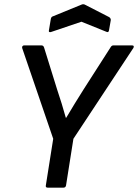

<svg xmlns="http://www.w3.org/2000/svg" viewBox="-20 -864 636 884"><path d="M200 0Q189 0 191 -10L225 -225L82 -643Q81 -648 83.5 -651.5Q86 -655 91 -655H171Q180 -655 183 -645L243 -452Q254 -420 264 -387Q274 -354 283 -322H285Q304 -354 323.5 -386Q343 -418 364 -451L489 -646Q494 -655 502 -655H588Q594 -655 595.5 -651.5Q597 -648 594 -643L318 -225L284 -10Q282 0 272 0ZM216 -717Q211 -715 207.5 -716.5Q204 -718 205 -723L214 -777Q216 -787 224 -789L356 -843Q363 -846 370 -843L483 -785Q491 -779 490 -771L482 -725Q480 -712 469 -718L355 -764Z"/></svg>

Font: Sofia Sans Medium
Style: Italic
Weight: 500
Italic angle: -9°
Version: Version 4.101